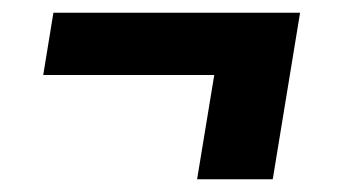

<svg xmlns="http://www.w3.org/2000/svg" viewBox="-20 -409 540 302"><path d="M290 -127 317 -291H48L64 -389H452L409 -127Z"/></svg>

Font: Iosevka Heavy
Style: Italic
Weight: 900
Italic angle: -9°
Monospace: yes
Designer: Belleve Invis
Foundry: Belleve Invis
Version: Version 32.5.0; ttfautohint (v1.8.4)